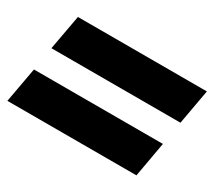

<svg xmlns="http://www.w3.org/2000/svg" viewBox="-102 -630 796 714"><g transform="rotate(30 296.5 -272.5)"><path d="M608.9 -473.1 582 -323.2H27.8L55.2 -473.1ZM564.9 -222.2 538.1 -71.8H-16.1L11.2 -222.2Z"/></g></svg>

Font: Stilu Bold
Style: Italic
Weight: 700
Italic angle: -10°
Designer: Genilson Lima Santos
Foundry: Genilson Lima Santos
Version: Version 1.200;PS 001.200;hotconv 1.0.88;makeotf.lib2.5.64775